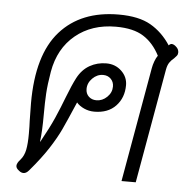

<svg xmlns="http://www.w3.org/2000/svg" viewBox="-47 -650 702 699"><g transform="rotate(5 304.0 -300.5)"><path d="M496 -419Q498 -431 503 -444.5Q508 -458 514 -466Q491 -511 454 -534.5Q417 -558 353 -558Q265 -558 205.5 -509Q146 -460 131 -374Q123 -327 121 -293.5Q119 -260 119 -217Q119 -155 114 -117H115Q145 -171 161.5 -208.5Q178 -246 194 -288Q211 -332 225 -359Q242 -391 269.5 -406.5Q297 -422 330 -422Q363 -422 385.5 -400.5Q408 -379 408 -349Q408 -303 379.5 -273Q351 -243 301 -243Q281 -243 263.5 -251Q246 -259 236 -271Q206 -201 191 -169Q176 -137 150.5 -97.5Q125 -58 84 -10Q74 2 64 2Q55 2 47 -5Q36 -13 36 -22Q36 -32 49 -46Q62 -61 66.5 -83.5Q71 -106 71 -142Q71 -172 70 -188L69 -254Q69 -431 145.5 -517Q222 -603 360 -603Q433 -603 476.5 -578Q520 -553 550 -507Q555 -513 561 -513Q569 -513 579 -503Q587 -495 587 -484Q587 -477 583 -472Q579 -467 574 -462Q564 -454 557.5 -444.5Q551 -435 548 -419L474 0H422ZM361 -340Q361 -357 350 -368Q339 -379 322 -379Q300 -379 283 -362Q266 -345 266 -323Q266 -306 277 -295.5Q288 -285 305 -285Q327 -285 344 -301.5Q361 -318 361 -340Z"/></g></svg>

Font: Niramit ExtraLight
Style: Italic
Weight: 200
Italic angle: -10°
Designer: Katatrad Aksorn Co.,Ltd.
Foundry: Cadson Demak Co.,Ltd.
Version: Version 1.000; ttfautohint (v1.6)